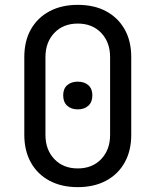

<svg xmlns="http://www.w3.org/2000/svg" viewBox="-20 -760 640 790"><path d="M300 10Q233 10 183.5 -16.5Q134 -43 107 -91.5Q80 -140 80 -205V-525Q80 -591 107 -639Q134 -687 183.5 -713.5Q233 -740 300 -740Q368 -740 417 -713.5Q466 -687 493 -639Q520 -591 520 -525V-205Q520 -140 493 -91.5Q466 -43 416.5 -16.5Q367 10 300 10ZM300 -67Q360 -67 396.5 -105.5Q433 -144 433 -205V-525Q433 -586 396.5 -624.5Q360 -663 300 -663Q240 -663 203.5 -624.5Q167 -586 167 -525V-205Q167 -144 203.5 -105.5Q240 -67 300 -67ZM300 -310Q273 -310 256.5 -325Q240 -340 240 -368Q240 -395 256.5 -409.5Q273 -424 300 -424Q327 -424 343.5 -409.5Q360 -395 360 -368Q360 -340 343.5 -325Q327 -310 300 -310Z"/></svg>

Font: Pitagon Sans Mono
Style: Regular
Weight: 400
Monospace: yes
Designer: Travis Tran
Foundry: Pitagon
Version: Version 1.001;gftools[0.9.26]